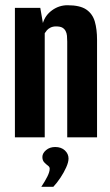

<svg xmlns="http://www.w3.org/2000/svg" viewBox="-20 -525 421 734"><path d="M37 0V-495H134L144 -437Q153 -467 179.5 -486Q206 -505 238 -505Q286 -505 310 -488.5Q334 -472 342.5 -442.5Q351 -413 351 -373V0H237V-366Q237 -378 236 -388.5Q235 -399 230.5 -407Q226 -415 218 -419.5Q210 -424 194 -424Q182 -424 173 -419.5Q164 -415 159 -409Q154 -403 151 -398V0ZM138 189Q152 168 161 150Q170 132 170 120Q170 113 163 108Q156 103 149 95.5Q142 88 142 75Q142 61 156 49Q170 37 191 37Q214 37 228 50Q242 63 242 81Q242 95 233 115Q224 135 211 154.5Q198 174 184 189Z"/></svg>

Font: Alumni Sans Thin
Style: Bold
Weight: 700
Version: Version 1.018